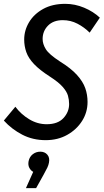

<svg xmlns="http://www.w3.org/2000/svg" viewBox="-24 -720 543 1000"><path d="M-4 -92 56 -164Q85 -125 128 -99Q171 -73 219 -73Q277 -73 306.5 -105Q336 -137 336 -178Q336 -200 330 -221.5Q324 -243 302.5 -267.5Q281 -292 236 -321Q183 -355 153.5 -386Q124 -417 113 -448.5Q102 -480 102 -514Q102 -562 127.5 -604.5Q153 -647 201 -673.5Q249 -700 316 -700Q366 -700 414 -680Q462 -660 496 -628L443 -550Q415 -578 379.5 -596.5Q344 -615 303 -615Q254 -615 226 -586.5Q198 -558 198 -517Q198 -491 214.5 -464Q231 -437 288 -400Q346 -364 377 -329.5Q408 -295 420 -261Q432 -227 432 -189Q432 -135 403.5 -90Q375 -45 326 -17.5Q277 10 214 10Q147 10 92 -18.5Q37 -47 -4 -92ZM231 127Q229 139 222.5 153Q216 167 203 190L164 260H111L149 175Q137 169 129 154.5Q121 140 125 119Q130 96 147 83Q164 70 186 70Q209 70 222.5 85.5Q236 101 231 127Z"/></svg>

Font: Radio Canada Condensed
Style: Italic
Weight: 400
Width: 3
Italic angle: -12°
Designer: Charles Daoud, Etienne Aubert Bonn, Alexandre Saumier Demers, Jacques Le Bailly
Foundry: Radio-Canada
Version: Version 2.104; ttfautohint (v1.8.4.7-5d5b);gftools[0.9.28.de